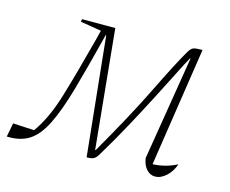

<svg xmlns="http://www.w3.org/2000/svg" viewBox="-112 -588 835 698"><g transform="rotate(15 305.5 -238.5)"><path d="M522 6Q503 6 489.5 -9Q476 -24 472 -50L536 -442H534Q521 -419 499 -375Q477 -331 447 -273Q417 -215 381.5 -149.5Q346 -84 306 -18Q298 -5 289.5 -1Q281 3 264 3L218 -444H216Q183 -313 158 -225.5Q133 -138 107 -86.5Q81 -35 47.5 -14Q14 7 -36 5L-26 -47L54 -43Q95 -100 122.5 -190.5Q150 -281 186 -419L195 -455L116 -468L118 -478H243L287 -31H289Q378 -185 432.5 -296.5Q487 -408 518 -461Q527 -476 535.5 -479.5Q544 -483 566 -483H570L502 -35Q551 -37 593 -59Q583 -30 563 -12Q543 6 522 6Z"/></g></svg>

Font: Piazzolla Thin
Style: Italic
Weight: 100
Italic angle: -11.3°
Designer: Juan Pablo del Peral
Foundry: Huerta Tipografica
Version: Version 1.330